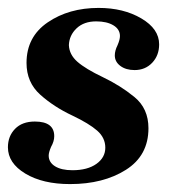

<svg xmlns="http://www.w3.org/2000/svg" viewBox="-22 -455 432 485"><path d="M-2 -83Q-2 -111 16 -129.5Q34 -148 66 -148Q115 -148 115 -111Q115 -98 107 -84Q101 -70 101 -62Q101 -45 117 -35Q133 -25 161 -25Q199 -25 221.5 -41Q244 -57 244 -82Q244 -107 223.5 -125Q203 -143 161 -163Q114 -185 79.5 -216Q45 -247 45 -296Q45 -362 98.5 -398.5Q152 -435 227 -435Q290 -435 335 -408.5Q380 -382 380 -343Q380 -315 362.5 -296.5Q345 -278 318 -278Q296 -278 282 -288.5Q268 -299 268 -315Q268 -327 275 -341Q281 -355 281 -364Q281 -381 264.5 -391Q248 -401 221 -401Q190 -401 171.5 -383.5Q153 -366 152 -341Q153 -317 173.5 -299Q194 -281 238 -260Q282 -239 317.5 -210Q353 -181 353 -131Q353 -62 296 -26Q239 10 155 10Q86 10 42 -16.5Q-2 -43 -2 -83Z"/></svg>

Font: Unna
Style: Bold Italic
Weight: 700
Italic angle: -8.05°
Designer: Jorge de Buen Unna
Foundry: Omnibus-Type
Version: Version 2.008